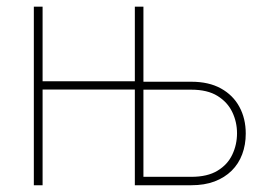

<svg xmlns="http://www.w3.org/2000/svg" viewBox="-20 -548 789 568"><path d="M386.7 -307.6V-283.2H96.7V-307.6ZM106 -528.3V0H80.1V-528.3ZM389.2 -306.2H545.9Q597.7 -306.2 633.5 -286.4Q669.4 -266.6 688.2 -231.9Q707 -197.3 707 -152.8Q707 -119.6 696.5 -91.6Q686 -63.5 665.3 -43Q644.5 -22.5 614.7 -11.2Q585 0 545.9 0H378.9V-528.3H404.3V-24.9H545.9Q593.8 -24.9 623.5 -43Q653.3 -61 667.2 -90.6Q681.2 -120.1 681.2 -153.8Q681.2 -187 667.2 -216.3Q653.3 -245.6 623.5 -264.2Q593.8 -282.7 545.9 -282.7H389.2Z"/></svg>

Font: Roboto Condensed Thin
Style: Regular
Weight: 250
Width: 3
Designer: Christian Robertson
Foundry: Google
Version: Version 3.009; 2024